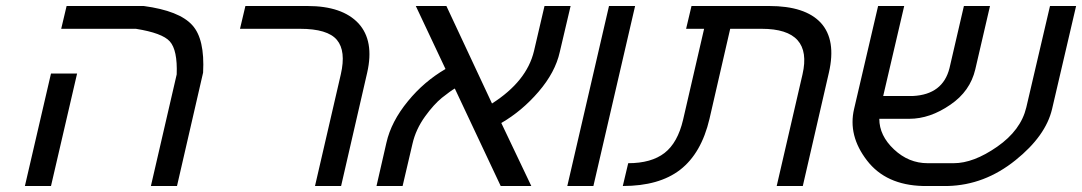

<svg xmlns="http://www.w3.org/2000/svg" viewBox="-20 -620 3607 640"><path d="M63 0 150 -375H237L150 0ZM459 -600Q578 -584 621 -536Q663 -490 657 -378L570 0H483L569 -372Q572 -453 546 -482Q521 -510 433 -524H184L202 -600Z M1005 -600Q1121 -600 1175 -542Q1228 -484 1204 -378L1117 0H1030L1116 -372Q1134 -450 1103 -487Q1072 -524 980 -524H780L798 -600Z M1846 -447Q1831 -379 1775 -314Q1720 -250 1651 -210L1751 0H1649L1496 -325Q1482 -317 1453 -294Q1426 -272 1397 -232Q1366 -189 1355 -141L1322 0H1235L1268 -144Q1284 -215 1340 -283Q1393 -348 1465 -390L1366 -600H1468L1620 -275Q1736 -349 1760 -450L1795 -600H1882Z M1871 0 2010 -600H2097L1958 0Z M2655 -372Q2690 -524 2519 -524H2414L2345 -224Q2318 -109 2247 -54Q2177 0 2056 0L2074 -76Q2151 -76 2195 -110Q2239 -144 2257 -221L2327 -524H2267L2285 -600H2544Q2664 -600 2716 -544Q2768 -487 2743 -378L2656 0H2569Z M3023 -300Q3123 -305 3145 -393L3193 -600H3280L3231 -389Q3214 -316 3148 -271Q3080 -224 3011 -224H2911Q2911 -168 2960 -122Q3009 -76 3072 -76H3159Q3225 -76 3304 -131Q3383 -186 3401 -262L3480 -600H3567L3487 -257Q3466 -167 3365 -86Q3262 -3 3139 0H3057Q2933 -3 2870 -85Q2806 -168 2827 -257L2907 -600H2994L2924 -300Z"/></svg>

Font: Miedinger
Style: Italic
Weight: 400
Italic angle: -13°
Version: Version 001.000